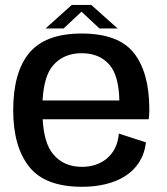

<svg xmlns="http://www.w3.org/2000/svg" viewBox="-20 -730 656 756"><path d="M303 5.5C434 5.5 541 -48.5 554.5 -169.5L448 -204C441 -117.5 378 -73 303 -73C254.5 -73 216 -90 188.5 -124C165 -152.5 151.5 -198 148 -260.5H565.5C567 -271.5 568 -284 568 -298.5C568 -396 547.5 -470.5 507 -521.5C466.5 -572.5 398 -598 301 -598C206.5 -598 138 -572.5 95.5 -522C53 -471 32 -395.5 32 -296C32 -200.5 53 -126.5 94.5 -74C136 -21 205.5 5.5 303 5.5ZM147.5 -334.5C151.5 -400 165.5 -446.5 189.5 -473C217.5 -505 255 -520.5 301 -520.5C348 -520.5 384.5 -505.5 410.5 -475.5C435.5 -447 448.5 -400 450 -334.5ZM159.5 -618H230.5L301 -684L371.5 -618H443L339.5 -710.5H262.5Z"/></svg>

Font: Anybody Medium
Style: Regular
Weight: 500
Designer: Tyler Finck
Foundry: Etcetera Type Company
Version: Version 1.110